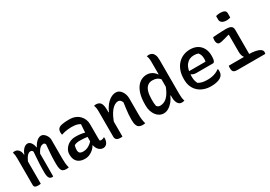

<svg xmlns="http://www.w3.org/2000/svg" viewBox="19 -1640 3561 2528"><g transform="rotate(-30 1800.0 -376.0)"><path d="M572 0Q566 1 560 2Q554 3 547.5 3.5Q541 4 533 4Q504 4 485.5 -6Q467 -16 458 -44Q449 -72 449 -125Q449 -151 449.5 -177Q450 -203 451 -230Q452 -257 454.5 -285.5Q457 -314 459.5 -345.5Q462 -377 465 -411Q461 -424 453 -430Q445 -436 433 -436Q411 -436 391 -421Q371 -406 353.5 -378Q336 -350 323 -312V-441H341Q356 -471 375.5 -494.5Q395 -518 417.5 -531.5Q440 -545 462 -545Q482 -545 498.5 -534Q515 -523 528 -506Q541 -489 548.5 -469Q556 -449 556 -430Q556 -394 556 -358Q556 -322 556 -286.5Q556 -251 556 -215.5Q556 -180 556 -144Q556 -101 559 -70Q562 -39 572 0ZM335 0Q333 1 330.5 1.5Q328 2 325 2.5Q322 3 319 3Q299 3 286 -7Q273 -17 266 -40.5Q259 -64 259 -105Q259 -132 259.5 -158.5Q260 -185 261 -213Q262 -241 264 -271.5Q266 -302 268.5 -336Q271 -370 274 -410Q271 -419 266 -425Q261 -431 254.5 -433.5Q248 -436 239 -436Q221 -436 204 -423.5Q187 -411 169.5 -383Q152 -355 134 -307L132 -438H149Q162 -473 179 -496Q196 -519 215.5 -531.5Q235 -544 256 -544Q276 -544 290.5 -532.5Q305 -521 315 -503.5Q325 -486 330 -468Q335 -450 335 -435Q335 -381 335.5 -326.5Q336 -272 336 -217.5Q336 -163 335.5 -109Q335 -55 335 0ZM145 2Q141 3 136.5 3.5Q132 4 128 4.5Q124 5 118.5 5.5Q113 6 108 6Q93 6 81 4Q69 2 61 -2.5Q53 -7 48.5 -16Q44 -25 44 -39Q44 -106 44 -172.5Q44 -239 44 -306Q44 -373 44 -439Q44 -470 41.5 -491Q39 -512 32 -536Q36 -537 40 -538Q44 -539 47.5 -539.5Q51 -540 55 -540Q59 -540 63 -540Q79 -540 93.5 -533Q108 -526 119.5 -513Q131 -500 138 -479.5Q145 -459 145 -431Q145 -359 145 -286.5Q145 -214 145 -142Q145 -70 145 2Z M1099 -353Q1099 -328 1099 -303Q1099 -278 1099 -253Q1099 -228 1099 -202.5Q1099 -177 1099 -152Q1099 -138 1099.5 -126.5Q1100 -115 1101 -103Q1106 -100 1112 -98.5Q1118 -97 1123 -97Q1135 -97 1146 -100.5Q1157 -104 1166 -111H1172Q1173 -106 1173.5 -102.5Q1174 -99 1174 -94Q1174 -71 1166.5 -49.5Q1159 -28 1147 -15Q1134 -3 1121.5 2.5Q1109 8 1095 8Q1071 8 1050.5 -3.5Q1030 -15 1016.5 -34.5Q1003 -54 995 -79Q987 -104 987 -130Q987 -158 987 -187.5Q987 -217 987 -240Q987 -274 988.5 -302Q990 -330 992 -357Q994 -384 996 -412Q979 -423 960 -429.5Q941 -436 918.5 -439Q896 -442 868 -442Q838 -442 812 -439Q786 -436 762.5 -431Q739 -426 716 -418H710Q709 -425 707.5 -434Q706 -443 706 -453Q706 -470 711 -486Q716 -502 727 -512Q737 -523 759 -530Q781 -537 814 -540.5Q847 -544 891 -544Q942 -544 980.5 -528.5Q1019 -513 1045.5 -486Q1072 -459 1085.5 -425Q1099 -391 1099 -353ZM776 -146Q776 -113 792 -99Q808 -85 847 -85Q872 -85 898 -94Q924 -103 951 -123Q978 -143 1003 -175L1008 -96H988Q974 -69 948.5 -45Q923 -21 889.5 -5.5Q856 10 816 10Q768 10 734 -7Q700 -24 682 -57.5Q664 -91 664 -141V-147Q664 -178 678 -206Q692 -234 716.5 -257Q741 -280 774.5 -293Q808 -306 847 -306Q888 -306 923.5 -301.5Q959 -297 985 -289.5Q1011 -282 1021 -273Q1027 -268 1031 -260.5Q1035 -253 1037 -241.5Q1039 -230 1039 -214Q1011 -221 983 -224.5Q955 -228 927.5 -230Q900 -232 874 -232Q845 -232 824 -227.5Q803 -223 787 -213Q782 -199 779 -183.5Q776 -168 776 -149Z M1734 0Q1724 2 1715 3Q1706 4 1695 4Q1666 4 1644.5 -7Q1623 -18 1611.5 -47.5Q1600 -77 1600 -129Q1600 -171 1603 -209.5Q1606 -248 1611.5 -289.5Q1617 -331 1624 -381Q1615 -405 1601.5 -417.5Q1588 -430 1568 -430Q1541 -430 1514 -414Q1487 -398 1461.5 -366.5Q1436 -335 1413 -287.5Q1390 -240 1371 -176L1369 -365H1393Q1415 -417 1447.5 -457.5Q1480 -498 1519.5 -521.5Q1559 -545 1600 -545Q1626 -545 1647 -532Q1668 -519 1683.5 -496.5Q1699 -474 1707.5 -446Q1716 -418 1716 -390Q1716 -349 1716 -308Q1716 -267 1716 -226Q1716 -185 1716 -144Q1716 -101 1720 -70Q1724 -39 1734 0ZM1387 2Q1382 3 1377 3.5Q1372 4 1367.5 4Q1363 4 1358 4Q1337 4 1322 0Q1307 -4 1298 -12.5Q1289 -21 1285 -32Q1281 -43 1281 -58Q1281 -109 1281 -158Q1281 -207 1281 -254.5Q1281 -302 1281 -348.5Q1281 -395 1281 -441Q1281 -471 1277.5 -493.5Q1274 -516 1265 -535Q1271 -537 1276 -537.5Q1281 -538 1286.5 -539Q1292 -540 1297 -540Q1324 -540 1344.5 -527.5Q1365 -515 1376 -486.5Q1387 -458 1387 -408Q1387 -339 1387 -268.5Q1387 -198 1387 -129.5Q1387 -61 1387 2Z M2069 -545Q2099 -545 2124.5 -535Q2150 -525 2170.5 -508Q2191 -491 2203 -471H2222V-381Q2194 -414 2165.5 -428Q2137 -442 2097 -442Q2052 -442 2022.5 -418Q1993 -394 1978.5 -346Q1964 -298 1964 -228V-218Q1964 -190 1965.5 -168Q1967 -146 1972 -126Q1982 -113 1994 -107Q2006 -101 2021 -101Q2061 -101 2095.5 -120.5Q2130 -140 2161 -185Q2192 -230 2218 -305V-150H2203Q2184 -105 2154 -68.5Q2124 -32 2087.5 -10.5Q2051 11 2012 11Q1980 11 1951 -4.5Q1922 -20 1901 -48Q1880 -76 1867.5 -113.5Q1855 -151 1855 -196V-215Q1855 -302 1872 -364.5Q1889 -427 1919 -467Q1949 -507 1987.5 -526Q2026 -545 2069 -545ZM2225 -757Q2249 -757 2269.5 -745Q2290 -733 2302.5 -704.5Q2315 -676 2315 -625Q2315 -559 2315 -493.5Q2315 -428 2315 -363.5Q2315 -299 2315 -234.5Q2315 -170 2315 -105Q2315 -73 2318 -49.5Q2321 -26 2330 0Q2325 1 2320 2Q2315 3 2310.5 4Q2306 5 2301.5 5.5Q2297 6 2292 6Q2263 6 2245 -10.5Q2227 -27 2218 -55.5Q2209 -84 2209 -117Q2209 -192 2209 -259Q2209 -326 2209 -390.5Q2209 -455 2209 -520.5Q2209 -586 2209 -658Q2209 -688 2205.5 -710.5Q2202 -733 2193 -752Q2197 -753 2201 -754Q2205 -755 2209 -755.5Q2213 -756 2217 -756.5Q2221 -757 2225 -757Z M2728 -547Q2795 -547 2841 -520Q2887 -493 2911.5 -445.5Q2936 -398 2936 -338V-333Q2936 -299 2932 -277.5Q2928 -256 2920 -246Q2912 -236 2900 -236H2648Q2625 -236 2607 -242Q2589 -248 2577 -258L2559 -248L2560 -305H2827Q2829 -315 2830.5 -326Q2832 -337 2832 -347Q2832 -378 2824.5 -401.5Q2817 -425 2801 -444Q2787 -450 2772.5 -452.5Q2758 -455 2734 -455Q2661 -455 2616 -398.5Q2571 -342 2571 -229V-220Q2571 -188 2577.5 -162.5Q2584 -137 2596 -116Q2623 -100 2655 -92.5Q2687 -85 2734 -85Q2769 -85 2800 -90.5Q2831 -96 2859.5 -108Q2888 -120 2914 -139H2920Q2921 -132 2922 -124.5Q2923 -117 2923 -108Q2923 -82 2916 -64.5Q2909 -47 2896 -34Q2880 -18 2854.5 -7.5Q2829 3 2798 8Q2767 13 2731 13Q2674 13 2625.5 -4Q2577 -21 2541 -53.5Q2505 -86 2485 -133Q2465 -180 2465 -240V-250Q2465 -320 2485 -375Q2505 -430 2541 -468.5Q2577 -507 2624.5 -527Q2672 -547 2728 -547Z M3287 -95 3295 -111Q3282 -126 3276 -149Q3270 -172 3270 -203Q3270 -229 3270 -254Q3270 -279 3270 -305Q3270 -331 3270 -356Q3270 -381 3270 -406.5Q3270 -432 3270 -457L3266 -461Q3225 -449 3194.5 -440.5Q3164 -432 3144 -428Q3124 -424 3113 -424Q3100 -424 3090 -431Q3080 -438 3074 -453Q3068 -468 3068 -491Q3068 -502 3070 -513.5Q3072 -525 3075 -534Q3107 -537 3142.5 -539Q3178 -541 3211.5 -542.5Q3245 -544 3270 -544Q3306 -544 3329.5 -537.5Q3353 -531 3364.5 -515.5Q3376 -500 3376 -471Q3376 -432 3376 -393.5Q3376 -355 3376 -316Q3376 -277 3376 -238Q3376 -199 3376 -160Q3376 -121 3376 -82ZM3066 -106H3357Q3426 -106 3471.5 -96Q3517 -86 3540.5 -68.5Q3564 -51 3564 -28Q3564 -23 3563.5 -18.5Q3563 -14 3562 -9Q3561 -4 3559 0H3136Q3106 0 3090 -7.5Q3074 -15 3068 -31Q3062 -47 3062 -73Q3062 -80 3062.5 -85.5Q3063 -91 3064 -96Q3065 -101 3066 -106ZM3248 -755Q3254 -757 3262.5 -759Q3271 -761 3280 -762.5Q3289 -764 3298.5 -764.5Q3308 -765 3317 -765Q3354 -765 3377 -752.5Q3400 -740 3400 -710V-646Q3394 -644 3386.5 -642Q3379 -640 3371 -638.5Q3363 -637 3354.5 -636.5Q3346 -636 3337 -636Q3298 -636 3273 -653.5Q3248 -671 3248 -700Z"/></g></svg>

Font: Recursive Monospace Casual Medium
Style: Regular
Weight: 500
Version: Version 1.047